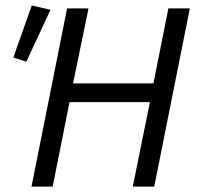

<svg xmlns="http://www.w3.org/2000/svg" viewBox="-20 -687 746 707"><path d="M96 0H174L236 -311H532L469 0H548L679 -656H600L545 -380H249L306 -656H227ZM77 -460 166 -651 97 -667 29 -475Z"/></svg>

Font: Source Sans Pro
Style: Italic
Weight: 400
Italic angle: -11°
Designer: Paul D. Hunt
Foundry: Adobe Systems Incorporated
Version: Version 3.006;hotconv 1.0.111;makeotfexe 2.5.65597